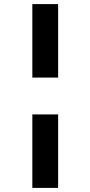

<svg xmlns="http://www.w3.org/2000/svg" viewBox="-20 -780 442 938"><path d="M138 -401V-760H264V-401ZM138 138V-221H264V138Z"/></svg>

Font: IBM Plex Arabic
Style: Bold
Weight: 700
Designer: Mike Abbink, Paul van der Laan, Pieter van Rosmalen, Wael Morcos, Khajak Apelian
Foundry: Bold Monday
Version: Version 1.0